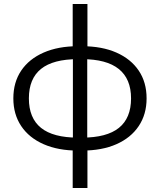

<svg xmlns="http://www.w3.org/2000/svg" viewBox="-20 -740 803 964"><path d="M371 16Q272 16 199 -16Q126 -48 86.5 -107Q47 -166 47 -246Q47 -327 86.5 -385.5Q126 -444 199 -476Q272 -508 371 -508H392Q492 -508 564.5 -476Q637 -444 676.5 -385.5Q716 -327 716 -246Q716 -166 676.5 -107Q637 -48 564.5 -16Q492 16 392 16ZM371 -49H392Q516 -49 577 -98Q638 -147 638 -246Q638 -344 576.5 -393.5Q515 -443 392 -443H371Q247 -443 186 -394Q125 -345 125 -246Q125 -147 186 -98Q247 -49 371 -49ZM345 204V-8L346 -22V-462L345 -477V-720H419V-477L418 -462V-22L419 -8V204Z"/></svg>

Font: Wix Madefor Display
Style: Regular
Weight: 400
Designer: Dalton Maag Ltd
Foundry: Dalton Maag Ltd
Version: Version 3.100